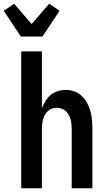

<svg xmlns="http://www.w3.org/2000/svg" viewBox="-55 -1011 575 1031"><path d="M59 0V-735H170V-430Q178 -450 189.5 -469Q201 -488 217.5 -501.5Q234 -515 255 -521.5Q276 -528 298 -528Q322 -528 344.5 -520Q367 -512 384.5 -495.5Q402 -479 413 -458Q424 -437 430.5 -414Q437 -391 439 -367.5Q441 -344 441 -320V0H330V-320Q330 -333 328.5 -346Q327 -359 323.5 -371.5Q320 -384 313.5 -395Q307 -406 297.5 -415Q288 -424 275.5 -428Q263 -432 250 -432Q237 -432 224.5 -428Q212 -424 202.5 -415Q193 -406 186.5 -395Q180 -384 176.5 -371.5Q173 -359 171.5 -346Q170 -333 170 -320V0ZM57 -815 -35 -953 21 -991 115 -882 209 -991 265 -953 173 -815Z"/></svg>

Font: Moesevka
Style: Bold
Weight: 700
Monospace: yes
Designer: Belleve Invis
Foundry: Belleve Invis
Version: Version 32.5.0; ttfautohint (v1.8.4)